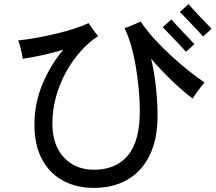

<svg xmlns="http://www.w3.org/2000/svg" viewBox="-20 -884 1046 931"><path d="M431 27Q346 26 282 -10Q218 -46 182.5 -114Q147 -182 147 -280Q147 -384 186.5 -477.5Q226 -571 287 -643Q239 -628 188 -617Q137 -606 90 -599Q89 -610 85.5 -627Q82 -644 77 -661.5Q72 -679 68 -688Q108 -692 156 -700.5Q204 -709 252 -720.5Q300 -732 341.5 -745.5Q383 -759 410 -772Q414 -765 422.5 -752.5Q431 -740 440.5 -728Q450 -716 456 -709Q412 -681 372 -636.5Q332 -592 301 -536Q270 -480 252 -416Q234 -352 234 -285Q234 -182 288.5 -122Q343 -62 433 -61Q541 -60 599.5 -129.5Q658 -199 658 -346Q658 -394 653 -448.5Q648 -503 639 -558Q630 -613 616 -662Q602 -711 584 -747Q593 -750 608 -756Q623 -762 638.5 -769Q654 -776 662 -780Q689 -739 727 -697Q765 -655 808 -615.5Q851 -576 893.5 -542Q936 -508 972 -484Q966 -478 954.5 -463Q943 -448 931.5 -432Q920 -416 914 -406Q868 -441 815 -491.5Q762 -542 713 -599Q728 -534 736 -461.5Q744 -389 744 -323Q744 -207 704.5 -128.5Q665 -50 595 -11Q525 28 431 27ZM965 -707Q960 -713 944 -730Q928 -747 908.5 -767.5Q889 -788 873 -804.5Q857 -821 852 -826L894 -864Q899 -858 914.5 -841Q930 -824 949.5 -803.5Q969 -783 985 -766.5Q1001 -750 1006 -745ZM882 -633Q877 -639 861 -656Q845 -673 825.5 -693.5Q806 -714 790 -730.5Q774 -747 769 -752L811 -790Q816 -784 831.5 -767Q847 -750 866.5 -729.5Q886 -709 902 -692Q918 -675 923 -670Z"/></svg>

Font: Zen Kaku Gothic Antique Medium
Style: Regular
Weight: 500
Designer: Yoshimichi Ohira
Foundry: Positype
Version: Version 1.002